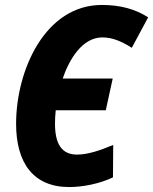

<svg xmlns="http://www.w3.org/2000/svg" viewBox="-20 -745 618 775"><path d="M259 10C314 10 381 -3 436 -29L437 -160C382 -137 334 -121 291 -121C229 -121 202 -164 202 -246C202 -263 203 -282 205 -300H407L435 -428H233C260 -507 313 -594 393 -594C434 -594 471 -578 512 -552L578 -675C527 -708 466 -725 391 -725C163 -725 45 -463 45 -245C45 -87 115 10 259 10Z"/></svg>

Font: Noto Sans Display SemiCondensed Extra
Style: Italic
Weight: 800
Width: 4
Italic angle: -12°
Designer: Monotype Design Team
Foundry: Monotype Imaging Inc.
Version: Version 1.900